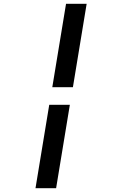

<svg xmlns="http://www.w3.org/2000/svg" viewBox="-20 -843 640 1006"><path d="M254 -386 326 -823H434L362 -386ZM166 143 238 -294H346L274 143Z"/></svg>

Font: Iosevka Curly Slab SmBdEx
Style: Italic
Weight: 600
Width: 7
Italic angle: -9°
Monospace: yes
Designer: Belleve Invis
Foundry: Belleve Invis
Version: Version 11.1.0; ttfautohint (v1.8.3)